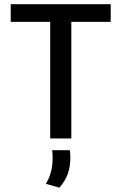

<svg xmlns="http://www.w3.org/2000/svg" viewBox="-20 -659 578 914"><path d="M219 0V-621.5H319.5V0ZM31 -555V-639H507V-555ZM312.5 56Q313.5 63 314.2 72.5Q315 82 315 92.5Q315 133.5 303 167.8Q291 202 262.5 234.5L198.5 216Q214.5 189 222.5 159.5Q230.5 130 230.5 93.5Q230.5 83.5 230 74.5Q229.5 65.5 228.5 56Z"/></svg>

Font: Anek Latin Medium
Style: Regular
Weight: 500
Designer: Yesha Goshar
Foundry: Ek Type
Version: Version 1.003